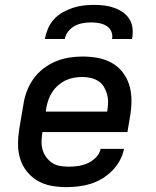

<svg xmlns="http://www.w3.org/2000/svg" viewBox="-20 -760 640 788"><path d="M252 8Q221 8 190.5 2.5Q160 -3 134.5 -18Q109 -33 90.5 -56Q72 -79 63 -107.5Q54 -136 54 -167.5Q54 -199 59 -231L76 -331Q80 -358 90 -385Q100 -412 117 -436Q134 -460 158 -478.5Q182 -497 208.5 -508Q235 -519 263 -523.5Q291 -528 318 -528Q350 -528 380.5 -522.5Q411 -517 437.5 -502.5Q464 -488 482.5 -464.5Q501 -441 510 -412.5Q519 -384 519.5 -352.5Q520 -321 515 -289L503 -218H154V-217Q151 -199 150.5 -181Q150 -163 154.5 -146.5Q159 -130 169 -116Q179 -102 192.5 -92.5Q206 -83 223.5 -79.5Q241 -76 260 -76Q279 -76 299 -78.5Q319 -81 338.5 -89.5Q358 -98 373.5 -113.5Q389 -129 393 -149H489Q484 -124 471.5 -101Q459 -78 440 -59Q421 -40 398.5 -26.5Q376 -13 351.5 -5.5Q327 2 302 5Q277 8 252 8ZM168 -302H420V-303Q423 -321 423.5 -338.5Q424 -356 419.5 -372.5Q415 -389 406.5 -403.5Q398 -418 384 -427Q370 -436 353 -440Q336 -444 318 -444Q301 -444 283.5 -441Q266 -438 250 -430.5Q234 -423 219.5 -410.5Q205 -398 195 -383Q185 -368 179 -351Q173 -334 170 -317ZM164 -600Q168 -621 177 -642.5Q186 -664 201.5 -681Q217 -698 237.5 -709.5Q258 -721 279.5 -728Q301 -735 323 -737.5Q345 -740 366 -740Q387 -740 408 -737.5Q429 -735 448.5 -728Q468 -721 484.5 -709.5Q501 -698 511.5 -681Q522 -664 524 -642.5Q526 -621 522 -600H440Q443 -617 436.5 -631.5Q430 -646 416.5 -654Q403 -662 387 -665Q371 -668 354 -668Q337 -668 320 -665Q303 -662 287.5 -654Q272 -646 260.5 -631.5Q249 -617 246 -600Z"/></svg>

Font: Iosevka Aile Medium Oblique
Style: Regular
Weight: 500
Italic angle: -9°
Designer: Belleve Invis
Foundry: Belleve Invis
Version: Version 31.1.0; ttfautohint (v1.8.4)